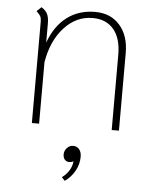

<svg xmlns="http://www.w3.org/2000/svg" viewBox="-51 -524 638 793"><g transform="rotate(5 267.5 -127.0)"><path d="M452 -322V0H422V-312Q422 -380 391 -417Q360 -454 304 -454Q236 -454 186 -399.5Q136 -345 121 -255V0H91V-420Q91 -434 87 -442Q83 -450 70 -462L89 -480Q107 -469 114 -454.5Q121 -440 121 -414V-336Q146 -406 195 -443Q244 -480 312 -480Q376 -480 414 -437Q452 -394 452 -322ZM304 121Q304 152 288.5 180Q273 208 247 226L234 212Q253 198 264 179.5Q275 161 276 142Q270 147 258 147Q247 147 240 139Q233 131 233 118Q233 102 244 90.5Q255 79 269 79Q285 79 294.5 90.5Q304 102 304 121Z"/></g></svg>

Font: KoHo ExtraLight
Style: Regular
Weight: 275
Version: Version 1.000; ttfautohint (v1.6)